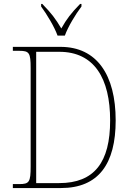

<svg xmlns="http://www.w3.org/2000/svg" viewBox="-20 -951 660 971"><path d="M271 -771H308C324 -816 363 -880 392 -918V-931H385C340 -885 317 -855 290 -807C262 -855 239 -885 194 -931H188V-918C216 -880 255 -816 271 -771ZM45 0H288C479 0 565 -123 565 -342C565 -572 470 -714 286 -714H45V-694H77C128 -694 135 -684 135 -607V-109C135 -30 128 -20 77 -20H45ZM279 -25H163V-689H280C457 -689 537 -554 537 -342C537 -131 458 -25 279 -25Z"/></svg>

Font: Noto Serif Myanmar SemiCondensed Thin
Style: Regular
Weight: 100
Width: 4
Designer: Ben Mitchell and the Monotype Design Team
Foundry: Monotype Imaging Inc.
Version: Version 2.106